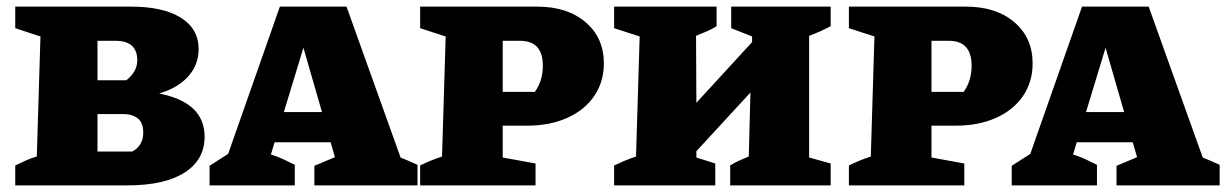

<svg xmlns="http://www.w3.org/2000/svg" viewBox="-20 -559 3698 579"><path d="M460 -277Q597 -250 597 -147Q597 -77 536.5 -38.5Q476 0 365 0H26V-60Q40 -67 58 -75Q76 -83 91 -87L102 -449L26 -474V-539H375Q472 -539 525.5 -505.5Q579 -472 579 -411Q579 -364 548 -329Q517 -294 460 -277ZM328 -436H274V-317H361Q394 -343 394 -377Q394 -436 328 -436ZM352 -215H274V-102H379Q412 -120 412 -159Q412 -189 395.5 -202Q379 -215 352 -215Z M1188 -84Q1201 -79 1213 -73.5Q1225 -68 1239 -62V0H928V-59L990 -85L977 -130H808L797 -93Q817 -87 834 -79Q851 -71 869 -62V0H612V-59L668 -95L824 -539H1025ZM836 -221H951L895 -415Z M1600 -539Q1691 -539 1746 -492Q1801 -445 1801 -368Q1801 -312 1772 -269.5Q1743 -227 1690.5 -203.5Q1638 -180 1569 -180H1496V-84L1595 -66V0H1247V-60Q1261 -67 1276.5 -73.5Q1292 -80 1313 -87L1324 -449L1247 -474V-539ZM1548 -436H1496V-282H1593Q1617 -315 1617 -361Q1617 -436 1548 -436Z M1832 0V-60Q1847 -67 1862 -73.5Q1877 -80 1898 -87L1909 -449L1832 -474V-539H2141V-480Q2129 -472 2111.5 -464.5Q2094 -457 2079 -451L2080 -249L2248 -432V-449L2185 -474V-539H2485V-480Q2453 -463 2420 -451V-84L2485 -66V0H2182V-60Q2196 -69 2208.5 -74.5Q2221 -80 2238 -87L2243 -280L2080 -103V-84L2137 -66V0Z M2893 -539Q2984 -539 3039 -492Q3094 -445 3094 -368Q3094 -312 3065 -269.5Q3036 -227 2983.5 -203.5Q2931 -180 2862 -180H2789V-84L2888 -66V0H2540V-60Q2554 -67 2569.5 -73.5Q2585 -80 2606 -87L2617 -449L2540 -474V-539ZM2841 -436H2789V-282H2886Q2910 -315 2910 -361Q2910 -436 2841 -436Z M3607 -84Q3620 -79 3632 -73.5Q3644 -68 3658 -62V0H3347V-59L3409 -85L3396 -130H3227L3216 -93Q3236 -87 3253 -79Q3270 -71 3288 -62V0H3031V-59L3087 -95L3243 -539H3444ZM3255 -221H3370L3314 -415Z"/></svg>

Font: Piazzolla SC ExtraBold
Style: Regular
Weight: 800
Designer: Juan Pablo del Peral
Foundry: Huerta Tipografica
Version: Version 1.330